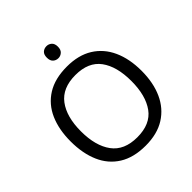

<svg xmlns="http://www.w3.org/2000/svg" viewBox="-241 -1084 1263 1263"><g transform="rotate(-45 390.5 -452.5)"><path d="M720 -358Q720 -247 682.5 -164.5Q645 -82 572 -36Q499 10 391 10Q280 10 206.5 -36Q133 -82 97 -165Q61 -248 61 -359Q61 -469 97 -551Q133 -633 206.5 -679Q280 -725 392 -725Q499 -725 572 -679.5Q645 -634 682.5 -551.5Q720 -469 720 -358ZM156 -358Q156 -223 213 -145.5Q270 -68 391 -68Q513 -68 569 -145.5Q625 -223 625 -358Q625 -493 569 -569.5Q513 -646 392 -646Q271 -646 213.5 -569.5Q156 -493 156 -358ZM392 -915Q412 -915 427.5 -901.5Q443 -888 443 -859Q443 -831 427.5 -817Q412 -803 392 -803Q370 -803 355 -817Q340 -831 340 -859Q340 -888 355 -901.5Q370 -915 392 -915Z"/></g></svg>

Font: Go Noto Current
Style: Regular
Weight: 400
Designer: Monotype Design Team
Foundry: Monotype Imaging Inc.
Version: Version 2.007; ttfautohint (v1.8) -l 8 -r 50 -G 200 -x 14 -D